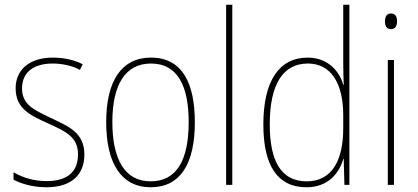

<svg xmlns="http://www.w3.org/2000/svg" viewBox="-20 -780 1763 810"><path d="M336 -128C336 -221 269 -247 193 -283C122 -317 73 -339 73 -407C73 -476 123 -512 202 -512C243 -512 288 -502 317 -485L329 -509C296 -526 252 -537 203 -537C101 -537 46 -483 46 -408C46 -321 108 -293 186 -258C258 -225 309 -202 309 -129C309 -58 268 -16 176 -16C125 -16 77 -30 37 -53V-22C67 -6 116 10 176 10C283 10 336 -44 336 -128Z M802 -264C802 -426 751 -537 617 -537C493 -537 428 -439 428 -265C428 -92 491 10 616 10C742 10 802 -91 802 -264ZM454 -265C454 -422 508 -512 617 -512C733 -512 776 -411 776 -265C776 -105 726 -15 615 -15C506 -15 454 -109 454 -265Z M960 0V-760H934V0Z M1273 10C1364 10 1411 -49 1428 -109H1430L1433 0H1454V-760H1428V-517C1428 -486 1429 -456 1430 -422H1428C1412 -481 1362 -537 1278 -537C1158 -537 1091 -439 1091 -255C1091 -82 1150 10 1273 10ZM1274 -15C1166 -15 1118 -100 1118 -255C1118 -425 1174 -512 1279 -512C1376 -512 1428 -429 1428 -294V-239C1428 -101 1379 -15 1274 -15Z M1629 -723C1609 -723 1604 -706 1604 -690C1604 -672 1610 -657 1629 -657C1648 -657 1655 -671 1655 -691C1655 -707 1650 -723 1629 -723ZM1642 -527H1616V0H1642Z"/></svg>

Font: Noto Sans Oriya Cond Thin
Style: Regular
Weight: 100
Width: 3
Designer: Amélie Bonet and Sol Matas
Foundry: Google LLC
Version: Version 2.006